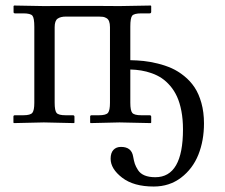

<svg xmlns="http://www.w3.org/2000/svg" viewBox="-20 -451 827 705"><path d="M106 -352.5Q106 -384.8 99.1 -393.3Q92.3 -401.9 65.4 -401.9H35.2Q29.8 -401.9 29.8 -406.7V-428.7L31.7 -430.7L142.1 -428.7L216.8 -429.2H343.3L418.9 -428.7L533.7 -430.7L535.2 -428.7V-407.7Q535.2 -401.9 529.3 -401.9H499Q472.2 -401.9 465.3 -393.3Q458.5 -384.8 458.5 -353.5V-230Q483.9 -229.5 507.3 -227.1Q530.8 -224.6 558.8 -217.8Q586.9 -210.9 610.4 -200.4Q633.8 -189.9 656.2 -171.9Q678.7 -153.8 694.3 -130.4Q710 -106.9 719.5 -73Q729 -39.1 729 2.4Q729 65.4 708.3 117.2Q687.5 168.9 644.8 201.4Q602.1 233.9 544.4 233.9Q470.7 233.9 428.5 201.4Q386.2 168.9 386.2 131.8Q386.2 110.4 396.5 99.4Q406.7 88.4 424.3 88.4Q462.9 88.4 468.8 123.5Q471.7 140.1 475.1 150.4Q478.5 160.6 486.8 173.6Q495.1 186.5 511 193.1Q526.9 199.7 550.3 199.7Q651.9 199.7 651.9 23.9Q651.9 -12.7 646 -43.5Q640.1 -74.2 629.9 -96.4Q619.6 -118.7 605 -135.7Q590.3 -152.8 574 -163.8Q557.6 -174.8 537.6 -181.9Q517.6 -189 498.5 -192.1Q479.5 -195.3 458.5 -195.8V-73.7Q458.5 -44.9 465.8 -36.4Q473.1 -27.8 499 -27.8H529.3Q535.2 -27.8 535.2 -22.5V-1L533.7 1L418.9 -1.5L312.5 1L311 -1V-22.9Q311 -27.8 316.4 -27.8H343.3Q369.6 -27.8 376.7 -36.9Q383.8 -45.9 383.8 -73.7V-351.1Q383.8 -364.3 380.6 -372.6Q377.4 -380.9 370.8 -384.5Q364.3 -388.2 358.4 -389.2Q352.5 -390.1 343.3 -390.1H221.7Q202.6 -390.1 191.7 -382.6Q180.7 -375 180.7 -351.1V-73.7Q180.7 -44.9 187.7 -36.4Q194.8 -27.8 221.2 -27.8H247.6Q253.4 -27.8 253.4 -22.5V-1L252 1L141.1 -1.5L30.8 1L29.3 -1V-22.9Q29.3 -27.8 34.7 -27.8H65.4Q91.8 -27.8 98.9 -36.9Q106 -45.9 106 -73.7Z"/></svg>

Font: Libertinage
Style: b
Weight: 400
Designer: OSP
Foundry: OSP
Version: Version 1.0; 2008; OFL relea